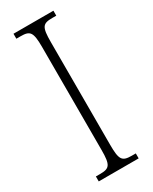

<svg xmlns="http://www.w3.org/2000/svg" viewBox="-188 -759 639 804"><g transform="rotate(-30 131.0 -357.0)"><path d="M34 0H227V-24H208C161 -24 152 -36 152 -109V-605C152 -679 161 -690 208 -690H227V-714H34V-690H54C100 -690 110 -679 110 -605V-108C110 -35 100 -24 54 -24H34Z"/></g></svg>

Font: Noto Serif Devanagari ExtraCondensed ExtraLight
Style: Regular
Weight: 200
Width: 2
Designer: Universal Thirst, Indian Type Foundry and the Monotype Design Team
Foundry: Monotype Imaging Inc.
Version: Version 2.004